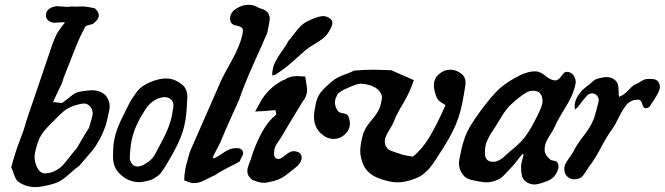

<svg xmlns="http://www.w3.org/2000/svg" viewBox="-20 -760 2749 794"><path d="M169.9 -697.3Q169.9 -714.8 185.1 -724.6Q200.2 -734.4 217.8 -734.4Q223.6 -734.4 237.3 -732.9Q251 -731.4 258.8 -731.4Q263.7 -731.4 277.3 -733.4Q282.2 -732.4 291 -732.4Q294.9 -732.4 303.7 -732.9Q312.5 -733.4 317.4 -733.4Q337.9 -733.4 372.1 -725.6Q388.7 -710.9 388.7 -696.3Q388.7 -679.7 364.3 -661.1Q359.4 -659.2 352.1 -657.7Q344.7 -656.2 339.4 -654.3Q334 -652.3 331.1 -646.5Q311.5 -610.4 298.3 -578.1Q285.2 -545.9 270 -506.3Q254.9 -466.8 243.2 -438.5Q240.2 -427.7 238.3 -421.4Q236.3 -415 233.4 -409.7Q230.5 -404.3 221.2 -384.8Q211.9 -365.2 199.2 -337.9L236.3 -334Q251 -343.8 266.6 -356.9Q282.2 -370.1 292 -375Q301.8 -379.9 321.3 -382.8Q348.6 -386.7 358.4 -386.7Q395.5 -386.7 416 -366.2Q433.6 -345.7 433.6 -321.3Q433.6 -307.6 426.8 -280.3Q419.9 -252.9 418 -243.2Q406.2 -210 392.1 -184.1Q377.9 -158.2 368.2 -145.5Q358.4 -132.8 337.9 -109.4Q317.4 -85.9 306.6 -73.2Q292 -63.5 273.4 -46.4Q254.9 -29.3 238.8 -18.1Q222.7 -6.8 201.2 0Q153.3 13.7 126 13.7Q89.8 13.7 59.6 -5.9Q49.8 -12.7 44.9 -22Q40 -31.2 35.6 -44.9Q31.2 -58.6 26.4 -67.4Q43.9 -133.8 63 -182.1Q82 -230.5 87.9 -256.8L187.5 -549.8Q188.5 -553.7 192.4 -564.5Q196.3 -575.2 197.3 -578.6Q198.2 -582 201.7 -590.3Q205.1 -598.6 207 -603Q209 -607.4 212.4 -614.7Q215.8 -622.1 219.2 -627Q222.7 -631.8 227.1 -638.7Q231.4 -645.5 236.8 -652.3Q242.2 -659.2 249 -667Q245.1 -668 238.3 -668Q232.4 -668 221.7 -667Q210.9 -666 206.1 -666Q191.4 -666 180.7 -674.3Q169.9 -682.6 169.9 -697.3ZM123 -110.4Q123 -87.9 134.8 -65.4Q146.5 -43 166 -43H168Q190.4 -43.9 210 -54.7Q229.5 -65.4 239.7 -76.7Q250 -87.9 269 -112.3Q288.1 -136.7 297.9 -147.5Q302.7 -156.2 318.4 -183.1Q334 -210 347.7 -230.5Q363.3 -279.3 363.3 -291Q363.3 -307.6 352.5 -319.8Q341.8 -332 326.2 -332Q318.4 -332 296.9 -326.2Q285.2 -323.2 274.9 -318.4Q264.6 -313.5 257.8 -310.1Q251 -306.6 241.2 -297.9Q231.4 -289.1 227.5 -285.6Q223.6 -282.2 211.9 -270Q200.2 -257.8 196.3 -253.9Q193.4 -251 184.6 -242.2Q175.8 -233.4 173.8 -231Q171.9 -228.5 165 -221.2Q158.2 -213.9 155.8 -209.5Q153.3 -205.1 148.9 -198.2Q144.5 -191.4 141.6 -184.1Q138.7 -176.8 135.7 -168.9Q123 -128.9 123 -110.4Z M471.7 -44.9Q447.3 -69.3 447.3 -114.3Q447.3 -119.1 447.8 -128.9Q448.2 -138.7 448.2 -144.5Q450.2 -205.1 487.3 -277.3Q492.2 -287.1 504.9 -313Q517.6 -338.9 523.4 -348.1Q529.3 -357.4 541.5 -374.5Q553.7 -391.6 567.9 -401.9Q582 -412.1 600.6 -419.9Q636.7 -435.5 666 -435.5Q704.1 -435.5 735.4 -408.2Q754.9 -390.6 754.9 -359.4Q754.9 -349.6 752.9 -324.2Q750 -259.8 734.9 -213.4Q719.7 -167 684.6 -107.4Q681.6 -102.5 672.9 -87.4Q664.1 -72.3 660.6 -66.9Q657.2 -61.5 649.4 -50.3Q641.6 -39.1 634.8 -34.2Q627.9 -29.3 618.2 -22.9Q608.4 -16.6 596.7 -13.7Q571.3 -6.8 555.7 -6.8Q507.8 -6.8 471.7 -44.9ZM516.6 -109.4Q516.6 -94.7 525.4 -83Q534.2 -71.3 548.8 -71.3Q563.5 -71.3 583 -84Q595.7 -90.8 605.5 -101.1Q615.2 -111.3 619.1 -118.2Q623 -125 631.8 -142.1Q640.6 -159.2 644.5 -166Q686.5 -242.2 693.4 -296.9Q697.3 -316.4 697.3 -325.2Q697.3 -339.8 686.5 -349.1Q675.8 -358.4 661.1 -358.4Q650.4 -358.4 635.7 -353.5Q599.6 -339.8 575.2 -297.9Q573.2 -294.9 559.6 -271.5Q522.5 -206.1 518.6 -136.7Q518.6 -131.8 517.6 -122.6Q516.6 -113.3 516.6 -109.4Z M1006.8 -740.2Q1031.2 -740.2 1051.8 -726.6Q1095.7 -716.8 1095.7 -682.6Q1095.7 -676.8 1085.9 -626Q1072.3 -592.8 1031.2 -502Q990.2 -411.1 968.8 -347.7Q961.9 -332 934.6 -271.5Q907.2 -210.9 890.6 -169.9Q887.7 -163.1 879.9 -148.9Q872.1 -134.8 866.2 -123.5Q860.4 -112.3 860.4 -108.4Q860.4 -105.5 863.3 -105.5Q866.2 -105.5 868.2 -106.4Q880.9 -112.3 896.5 -123.5Q912.1 -134.8 926.3 -141.1Q940.4 -147.5 960.9 -147.5Q970.7 -147.5 978 -142.1Q985.4 -136.7 985.4 -127Q985.4 -120.1 979 -108.9Q972.7 -97.7 970.7 -91.8Q959 -85 924.8 -67.9Q890.6 -50.8 870.1 -36.1Q858.4 -31.2 841.8 -22.5Q825.2 -13.7 811.5 -8.3Q797.9 -2.9 781.2 -2.9H778.3Q770.5 -2.9 758.3 -7.8Q746.1 -12.7 742.2 -13.7V-21.5Q742.2 -34.2 744.6 -49.3Q747.1 -64.5 749 -73.7Q751 -83 756.8 -102.5Q762.7 -122.1 764.6 -130.9L896.5 -431.6Q903.3 -446.3 938 -508.8Q972.7 -571.3 982.4 -617.2Q986.3 -637.7 982.4 -642.6Q977.5 -650.4 954.6 -654.8Q931.6 -659.2 931.6 -683.6Q931.6 -708 956.5 -724.1Q981.4 -740.2 1006.8 -740.2Z M1316.4 -693.4Q1329.1 -693.4 1341.8 -685.5Q1354.5 -677.7 1354.5 -665Q1354.5 -653.3 1342.8 -633.8Q1332 -614.3 1317.4 -602.5Q1302.7 -590.8 1281.2 -578.1Q1259.8 -565.4 1246.1 -554.7Q1228.5 -540 1208 -521Q1187.5 -502 1167.5 -485.8Q1147.5 -469.7 1119.1 -451.2L1105.5 -448.2Q1105.5 -475.6 1115.7 -498Q1126 -520.5 1145 -546.9Q1164.1 -573.2 1171.9 -589.8Q1182.6 -601.6 1196.8 -620.6Q1210.9 -639.6 1223.6 -652.3Q1236.3 -665 1254.9 -673.8Q1295.9 -693.4 1316.4 -693.4ZM1195.3 -134.8Q1227.5 -132.8 1227.5 -107.4Q1227.5 -97.7 1221.7 -88.4Q1215.8 -79.1 1209.5 -73.2Q1203.1 -67.4 1190.4 -57.6Q1177.7 -47.9 1171.9 -43Q1145.5 -20.5 1113.3 -11.7Q1082 -3.9 1072.3 -3.9Q1059.6 -3.9 1046.9 -7.8Q1033.2 -11.7 1025.4 -15.6Q1017.6 -19.5 1010.3 -29.3Q1002.9 -39.1 1002.9 -52.7Q1002.9 -59.6 1004.9 -66.9Q1006.8 -74.2 1010.7 -84Q1014.6 -93.8 1016.6 -99.6Q1033.2 -158.2 1065.4 -216.8Q1091.8 -262.7 1119.1 -283.2Q1122.1 -285.2 1122.1 -288.6Q1122.1 -292 1120.6 -296.9Q1119.1 -301.8 1119.1 -304.7Q1070.3 -299.8 1035.2 -298.8L1057.6 -339.8Q1090.8 -398.4 1153.3 -429.7H1154.3Q1157.2 -429.7 1162.1 -433.6Q1167 -437.5 1179.2 -441.4Q1191.4 -445.3 1211.9 -445.3Q1218.8 -445.3 1242.2 -443.4Q1243.2 -434.6 1246.6 -415.5Q1250 -396.5 1250 -386.7Q1250 -362.3 1231.4 -339.8Q1148.4 -203.1 1143.6 -193.4Q1139.6 -186.5 1130.4 -173.8Q1121.1 -161.1 1117.2 -150.9Q1113.3 -140.6 1113.3 -126Q1113.3 -102.5 1131.8 -102.5Q1141.6 -102.5 1160.6 -118.7Q1179.7 -134.8 1193.4 -134.8Z M1426.8 -249Q1426.8 -223.6 1406.7 -204.6Q1386.7 -185.5 1359.4 -185.5Q1332 -185.5 1309.6 -206.1Q1278.3 -233.4 1278.3 -278.3Q1278.3 -293.9 1286.1 -333Q1293 -361.3 1307.1 -378.9Q1321.3 -396.5 1349.6 -420.9Q1363.3 -432.6 1377.9 -439.9Q1392.6 -447.3 1411.6 -454.1Q1430.7 -460.9 1443.4 -467.8Q1485.4 -471.7 1524.4 -471.7Q1543 -471.7 1597.7 -469.7L1691.4 -428.7Q1674.8 -377.9 1647 -332Q1619.1 -286.1 1609.4 -258.8Q1604.5 -246.1 1587.9 -219.2Q1571.3 -192.4 1571.3 -176.8Q1571.3 -162.1 1577.6 -152.3Q1584 -142.6 1589.8 -139.6Q1595.7 -136.7 1611.8 -131.3Q1627.9 -126 1632.8 -124Q1644.5 -119.1 1663.6 -116.2Q1682.6 -113.3 1687.5 -112.3Q1725.6 -142.6 1756.3 -193.8Q1787.1 -245.1 1822.3 -325.2Q1820.3 -327.1 1805.7 -335.9Q1791 -344.7 1787.1 -354.5Q1774.4 -382.8 1774.4 -406.2Q1774.4 -435.5 1793.9 -452.1Q1815.4 -471.7 1841.8 -471.7Q1869.1 -471.7 1891.6 -452.1Q1905.3 -439.5 1905.3 -418Q1905.3 -409.2 1898.4 -370.1Q1886.7 -294.9 1863.8 -241.7Q1840.8 -188.5 1793 -117.2Q1790 -112.3 1781.7 -99.6Q1773.4 -86.9 1770 -82.5Q1766.6 -78.1 1759.3 -68.4Q1752 -58.6 1746.6 -54.2Q1741.2 -49.8 1733.9 -43Q1726.6 -36.1 1717.8 -31.2Q1709 -26.4 1699.2 -22.5Q1658.2 -5.9 1625 -5.9Q1590.8 -5.9 1546.9 -22.5Q1500 -40 1482.4 -79.1Q1469.7 -108.4 1469.7 -136.7Q1469.7 -165 1482.4 -208Q1490.2 -232.4 1517.6 -264.2Q1544.9 -295.9 1552.7 -321.3Q1559.6 -350.6 1559.6 -354.5Q1559.6 -367.2 1552.7 -377.9Q1535.2 -406.2 1482.4 -413.1Q1478.5 -414.1 1472.7 -414.1Q1459 -414.1 1429.7 -401.4Q1426.8 -400.4 1415 -395Q1403.3 -389.6 1399.4 -387.7Q1395.5 -385.7 1386.7 -379.9Q1377.9 -374 1375 -368.7Q1372.1 -363.3 1368.7 -355Q1365.2 -346.7 1365.2 -335.9Q1365.2 -318.4 1377 -301.8Q1381.8 -293.9 1398.9 -291.5Q1416 -289.1 1419.9 -280.3Q1426.8 -265.6 1426.8 -249Z M1985.4 -125Q1985.4 -90.8 2020.5 -90.8Q2030.3 -90.8 2041.5 -96.2Q2052.7 -101.6 2060.1 -107.9Q2067.4 -114.3 2080.1 -126Q2092.8 -137.7 2099.6 -142.6Q2135.7 -171.9 2156.2 -200.7Q2176.8 -229.5 2201.2 -279.3Q2223.6 -322.3 2223.6 -339.8Q2223.6 -384.8 2184.6 -384.8Q2176.8 -384.8 2169.4 -382.8Q2162.1 -380.9 2154.3 -376Q2146.5 -371.1 2142.1 -368.2Q2137.7 -365.2 2127.4 -356.9Q2117.2 -348.6 2113.3 -345.7Q2101.6 -335.9 2092.3 -327.1Q2083 -318.4 2073.7 -306.2Q2064.5 -293.9 2060.5 -288.1Q2056.6 -282.2 2045.9 -264.2Q2035.2 -246.1 2031.2 -240.2Q2027.3 -233.4 2017.6 -219.2Q2007.8 -205.1 2004.4 -198.2Q2001 -191.4 1995.1 -179.2Q1989.3 -167 1987.3 -154.3Q1985.4 -141.6 1985.4 -125ZM2035.2 -15.6Q2012.7 -5.9 1991.2 -5.9Q1982.4 -5.9 1959 -9.8Q1956.1 -10.7 1948.2 -12.2Q1940.4 -13.7 1938 -14.2Q1935.5 -14.6 1928.7 -16.1Q1921.9 -17.6 1919.4 -19Q1917 -20.5 1911.6 -22.9Q1906.2 -25.4 1903.3 -27.8Q1900.4 -30.3 1897 -34.2Q1893.6 -38.1 1890.6 -43Q1877.9 -61.5 1877.9 -85Q1877.9 -97.7 1888.7 -144.5Q1900.4 -195.3 1919.9 -230Q1939.5 -264.6 1978.5 -316.4Q2012.7 -361.3 2038.6 -386.7Q2064.5 -412.1 2105.5 -435.5Q2156.2 -464.8 2189.5 -464.8H2197.3Q2213.9 -463.9 2236.3 -445.8Q2258.8 -427.7 2274.4 -427.7H2279.3Q2290 -428.7 2301.8 -445.8Q2313.5 -462.9 2323.2 -462.9H2326.2Q2355.5 -460 2361.3 -421.9Q2355.5 -376 2319.3 -317.4Q2283.2 -258.8 2273.4 -234.4Q2267.6 -221.7 2256.3 -204.6Q2245.1 -187.5 2238.8 -173.3Q2232.4 -159.2 2232.4 -142.6V-134.8Q2234.4 -118.2 2255.9 -99.6Q2259.8 -96.7 2271 -95.2Q2282.2 -93.8 2285.2 -87.9Q2290 -78.1 2290 -72.3Q2290 -60.5 2279.3 -41Q2268.6 -21.5 2244.1 -11.7Q2207 2.9 2190.4 2.9Q2171.9 2.9 2156.2 -7.8Q2152.3 -10.7 2148.9 -13.7Q2145.5 -16.6 2143.6 -21.5Q2141.6 -26.4 2140.1 -28.8Q2138.7 -31.2 2137.7 -37.6Q2136.7 -43.9 2136.2 -46.4Q2135.7 -48.8 2135.3 -56.6Q2134.8 -64.5 2134.8 -66.4V-72.3Q2134.8 -82 2139.2 -96.7Q2143.6 -111.3 2144.5 -117.2V-121.1Q2144.5 -124 2143.6 -124Q2140.6 -124 2131.8 -112.8Q2123 -101.6 2110.8 -86.4Q2098.6 -71.3 2091.8 -64.5Q2085 -57.6 2074.7 -46.4Q2064.5 -35.2 2056.2 -27.8Q2047.9 -20.5 2035.2 -15.6Z M2456.1 -344.7Q2456.1 -356.4 2448.2 -365.2Q2440.4 -374 2427.7 -374Q2416 -374 2405.3 -362.3Q2394.5 -350.6 2381.8 -333Q2369.1 -315.4 2358.4 -306.6Q2356.4 -316.4 2356.4 -321.3Q2356.4 -342.8 2370.1 -363.8Q2383.8 -384.8 2397.5 -395.5L2411.1 -406.2Q2417 -410.2 2424.8 -417.5Q2432.6 -424.8 2439 -429.2Q2445.3 -433.6 2454.1 -435.5Q2477.5 -441.4 2488.3 -441.4Q2509.8 -441.4 2524.4 -427.7Q2533.2 -419.9 2535.6 -409.2Q2538.1 -398.4 2538.1 -383.3Q2538.1 -368.2 2540 -359.4Q2563.5 -369.1 2581.1 -389.2Q2598.6 -409.2 2610.4 -412.1Q2617.2 -415 2626.5 -420.9Q2635.7 -426.8 2643.1 -430.2Q2650.4 -433.6 2659.2 -433.6H2671.9Q2696.3 -433.6 2704.1 -418.9Q2709 -410.2 2709 -399.4Q2709 -382.8 2680.7 -340.8Q2678.7 -338.9 2674.3 -331.5Q2669.9 -324.2 2668 -321.3Q2666 -318.4 2661.1 -315.4Q2656.2 -312.5 2651.4 -312.5H2648.4Q2640.6 -313.5 2635.7 -330.1Q2630.9 -346.7 2622.1 -347.7H2618.2Q2590.8 -347.7 2574.2 -330.1Q2557.6 -312.5 2540 -276.4Q2522.5 -240.2 2510.7 -224.6Q2490.2 -197.3 2464.8 -148.9Q2439.5 -100.6 2417 -72.3Q2413.1 -67.4 2403.3 -51.3Q2393.6 -35.2 2385.3 -28.3Q2377 -21.5 2364.3 -19.5Q2362.3 -19.5 2359.4 -19Q2356.4 -18.6 2355.5 -18.6Q2337.9 -18.6 2325.7 -30.3Q2313.5 -42 2313.5 -61.5Q2313.5 -73.2 2319.8 -85Q2326.2 -96.7 2337.4 -111.8Q2348.6 -127 2353.5 -137.7Q2364.3 -160.2 2397.5 -203.6Q2430.7 -247.1 2440.4 -283.2Q2456.1 -338.9 2456.1 -344.7Z"/></svg>

Font: Essays1743
Style: Italic
Weight: 500
Italic angle: -10°
Designer: Based on the typeface in a 1743 English translation of the essays of Montaigne.  PostScript/TrueType font designed by Jo
Version: Version 002.100